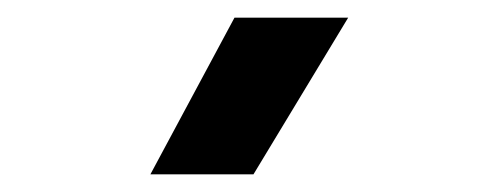

<svg xmlns="http://www.w3.org/2000/svg" viewBox="-20 -782 540 217"><path d="M150 -585 245 -762H373.5L266.5 -585Z"/></svg>

Font: Geologica Medium
Style: Regular
Weight: 500
Designer: Sindre Bremnes, Frode Helland
Foundry: Monokrom Skriftforlag AS
Version: Version 1.010;gftools[0.9.28]